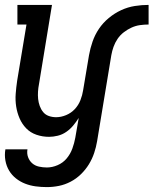

<svg xmlns="http://www.w3.org/2000/svg" viewBox="-23 -550 626 783"><path d="M168 213Q145 213 122.5 210Q100 207 79.5 199Q59 191 42 177.5Q25 164 14 145.5Q3 127 -1 104.5Q-5 82 -1 59H89Q86 76 91.5 91Q97 106 108.5 116Q120 126 136 129.5Q152 133 168 133Q190 133 212 123.5Q234 114 249 96Q264 78 272 56Q280 34 284 12L298 -69Q288 -53 275.5 -38Q263 -23 247 -12Q231 -1 212.5 3.5Q194 8 177 8Q150 8 125.5 -0.5Q101 -9 84 -26.5Q67 -44 57 -67Q47 -90 43 -115.5Q39 -141 41 -167.5Q43 -194 47 -221L85 -450H48V-530H189L136 -207Q133 -192 132 -176.5Q131 -161 132.5 -146.5Q134 -132 139 -118Q144 -104 153 -93Q162 -82 176 -77Q190 -72 206 -72Q226 -72 246.5 -80.5Q267 -89 282 -105Q297 -121 305 -141.5Q313 -162 316 -182L340 -325Q345 -353 354.5 -380.5Q364 -408 380.5 -432.5Q397 -457 420.5 -476.5Q444 -496 471 -508.5Q498 -521 526.5 -525.5Q555 -530 583 -530V-450Q565 -450 547.5 -447.5Q530 -445 513.5 -437.5Q497 -430 482 -418.5Q467 -407 456.5 -391.5Q446 -376 440 -359Q434 -342 431 -325L373 26Q369 50 361 74Q353 98 339.5 120Q326 142 307 160.5Q288 179 265 191Q242 203 217.5 208Q193 213 168 213Z"/></svg>

Font: Iosevka Slab Medium
Style: Italic
Weight: 500
Italic angle: -9°
Monospace: yes
Designer: Belleve Invis
Foundry: Belleve Invis
Version: Version 11.1.0; ttfautohint (v1.8.3)